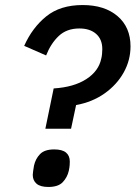

<svg xmlns="http://www.w3.org/2000/svg" viewBox="-20 -730 538 762"><path d="M262 -219H160L193 -379Q273 -384 322.5 -416Q372 -448 382 -498Q384 -505 385 -516Q386 -527 386 -535Q386 -574 361.5 -595.5Q337 -617 295 -617Q245 -617 213.5 -587.5Q182 -558 163 -510L76 -548Q108 -620 163.5 -665Q219 -710 308 -710Q395 -710 446.5 -666Q498 -622 498 -546Q498 -491 471 -442.5Q444 -394 395.5 -359.5Q347 -325 282 -313ZM172 12Q140 12 125 -1Q110 -14 110 -36Q110 -42 111.5 -51Q113 -60 115 -73Q121 -100 139 -118.5Q157 -137 195 -137Q227 -137 242 -124.5Q257 -112 257 -89Q257 -84 256.5 -75Q256 -66 253 -52Q247 -26 229 -7Q211 12 172 12Z"/></svg>

Font: IBM Plex Sans Medium
Style: Italic
Weight: 500
Italic angle: -11.31°
Designer: Mike Abbink, Paul van der Laan, Pieter van Rosmalen
Foundry: Bold Monday
Version: Version 3.201